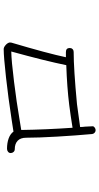

<svg xmlns="http://www.w3.org/2000/svg" viewBox="231 -856 538 1040"><g transform="rotate(-90 500.0 -336.0)"><path d="M789 -543Q730 -344 710 -248H738Q760 -248 760 -227Q760 -218 754 -212Q748 -206 739 -206Q647 -206 456 -188L332 -171Q332 -160 334 -144L336 -103Q336 -97 329 -92Q322 -87 315 -87Q307 -87 301 -92.5Q295 -98 294 -106Q286 -193 280 -296Q274 -399 274 -463Q274 -494 257.5 -509.5Q241 -525 212 -525Q203 -525 197 -531.5Q191 -538 191 -547Q191 -556 198 -561.5Q205 -567 214 -567Q246 -567 270.5 -558Q295 -549 307 -532L372 -542Q489 -560 601 -572.5Q713 -585 754 -585Q764 -585 776 -574.5Q788 -564 790 -552Q790 -546 789 -543ZM667 -246Q690 -359 741 -544Q690 -543 577.5 -529Q465 -515 378 -500L316 -490Q318 -357 328 -212Q396 -223 451 -230Q548 -242 667 -246Z"/></g></svg>

Font: Tsukimi Rounded Light
Style: Regular
Weight: 300
Designer: Takashi Funayama
Foundry: Takashi Funayama
Version: Version 1.032; ttfautohint (v1.8.3)